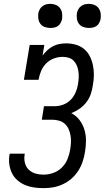

<svg xmlns="http://www.w3.org/2000/svg" viewBox="-20 -968 543 996"><path d="M206 8Q181 8 156.5 4.5Q132 1 110.5 -8Q89 -17 71 -32.5Q53 -48 42.5 -69Q32 -90 28.5 -114.5Q25 -139 29 -164Q30 -166 30 -167.5Q30 -169 31 -171H109Q108 -170 108 -169Q108 -168 108 -167Q104 -145 109 -124Q114 -103 128.5 -88.5Q143 -74 163.5 -68Q184 -62 206 -62Q231 -62 256.5 -71Q282 -80 301 -99Q320 -118 330 -142.5Q340 -167 344 -192Q347 -210 348 -228.5Q349 -247 346 -264.5Q343 -282 336 -298Q329 -314 316.5 -325.5Q304 -337 286.5 -342Q269 -347 251 -347H197L208 -417H263Q278 -417 293 -420.5Q308 -424 322 -431.5Q336 -439 347.5 -451Q359 -463 366.5 -477Q374 -491 378.5 -505.5Q383 -520 385 -535Q388 -551 388.5 -567.5Q389 -584 386.5 -599.5Q384 -615 378 -629Q372 -643 361.5 -653.5Q351 -664 336 -668.5Q321 -673 305 -673Q282 -673 259 -664.5Q236 -656 219 -638.5Q202 -621 193 -599Q184 -577 180 -554H104L134 -735H210L201 -680Q212 -695 225.5 -707.5Q239 -720 255.5 -728.5Q272 -737 289.5 -740Q307 -743 324 -743Q349 -743 373.5 -736Q398 -729 416.5 -713.5Q435 -698 446 -676Q457 -654 462 -630Q467 -606 467 -580Q467 -554 462 -528Q459 -505 451.5 -482Q444 -459 429 -439Q414 -419 393.5 -404.5Q373 -390 350 -381Q375 -368 392 -346Q409 -324 417.5 -296.5Q426 -269 426 -239.5Q426 -210 421 -180Q417 -155 409 -130.5Q401 -106 386.5 -83Q372 -60 351.5 -42Q331 -24 306.5 -12.5Q282 -1 257 3.5Q232 8 206 8ZM441 -823Q426 -823 412 -828Q398 -833 389.5 -844.5Q381 -856 379 -870.5Q377 -885 379 -900Q381 -910 386.5 -920Q392 -930 401 -936.5Q410 -943 420 -945.5Q430 -948 441 -948Q456 -948 469.5 -942.5Q483 -937 491.5 -925.5Q500 -914 502 -899.5Q504 -885 502 -870Q500 -860 495 -850Q490 -840 481 -833.5Q472 -827 461.5 -825Q451 -823 441 -823ZM241 -823Q226 -823 212 -828Q198 -833 189.5 -844.5Q181 -856 179 -870.5Q177 -885 179 -900Q181 -910 186.5 -920Q192 -930 201 -936.5Q210 -943 220 -945.5Q230 -948 241 -948Q256 -948 269.5 -942.5Q283 -937 291.5 -925.5Q300 -914 302 -899.5Q304 -885 302 -870Q300 -860 295 -850Q290 -840 281 -833.5Q272 -827 261.5 -825Q251 -823 241 -823Z"/></svg>

Font: Iosevka Gothic
Style: Italic
Weight: 400
Italic angle: -9°
Monospace: yes
Designer: Belleve Invis
Foundry: Belleve Invis
Version: Version 15.5.1; ttfautohint (v1.8.4)